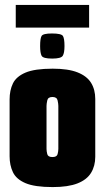

<svg xmlns="http://www.w3.org/2000/svg" viewBox="-20 -755 426 780"><path d="M194 5Q121 5 83.5 -11Q46 -27 32.5 -55.5Q19 -84 19 -120V-351Q19 -388 32.5 -416Q46 -444 83.5 -460Q121 -476 194 -476Q257 -476 295 -461Q333 -446 350 -418.5Q367 -391 367 -353V-118Q367 -81 350 -53Q333 -25 295 -10Q257 5 194 5ZM193 -117Q211 -117 214 -129Q217 -141 217 -150V-325Q217 -333 214 -347Q211 -361 193 -361Q175 -361 172 -347Q169 -333 169 -325V-150Q169 -141 172 -129Q175 -117 193 -117ZM192 -517Q155 -517 149 -528.5Q143 -540 143 -568Q143 -599 149 -609Q155 -619 191 -619Q229 -619 235.5 -609Q242 -599 242 -568Q242 -540 235 -528.5Q228 -517 192 -517ZM44 -643V-735H342V-643Z"/></svg>

Font: Smooch Sans Thin Black
Style: Regular
Weight: 900
Version: Version 1.010